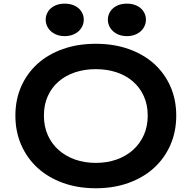

<svg xmlns="http://www.w3.org/2000/svg" viewBox="-20 -1011 1040 1042"><path d="M63.5 -383.8Q63.5 -470.2 95.2 -542Q127 -613.8 184.3 -665.3Q241.7 -716.8 322 -745.1Q402.3 -773.4 500 -773.4Q597.2 -773.4 677.7 -745.1Q758.3 -716.8 815.7 -665.3Q873 -613.8 904.8 -542Q936.5 -470.2 936.5 -383.8Q936.5 -296.9 904.8 -224.4Q873 -151.9 815.7 -99.6Q758.3 -47.4 677.7 -18.3Q597.2 10.7 500 10.7Q402.3 10.7 322 -18.3Q241.7 -47.4 184.3 -99.6Q127 -151.9 95.2 -224.4Q63.5 -296.9 63.5 -383.8ZM218.3 -383.8Q218.3 -324.7 239.5 -277.3Q260.7 -230 298.6 -196.5Q336.4 -163.1 387.9 -145Q439.5 -127 500 -127Q560.5 -127 612.1 -145Q663.6 -163.1 701.2 -196.5Q738.8 -230 760.3 -277.3Q781.7 -324.7 781.7 -383.8Q781.7 -442.9 760.3 -489.7Q738.8 -536.6 701.2 -569.1Q663.6 -601.6 612.1 -618.7Q560.5 -635.7 500 -635.7Q439.5 -635.7 387.9 -618.7Q336.4 -601.6 298.6 -569.1Q260.7 -536.6 239.5 -489.7Q218.3 -442.9 218.3 -383.8ZM668.5 -814.9Q644.5 -814.9 625.5 -822.3Q606.4 -829.6 593 -842Q579.6 -854.5 572.5 -870.6Q565.4 -886.7 565.4 -904.3Q565.4 -921.9 572.5 -937.7Q579.6 -953.6 593 -965.6Q606.4 -977.5 625.5 -984.4Q644.5 -991.2 668.5 -991.2Q692.4 -991.2 711.7 -984.4Q731 -977.5 744.4 -965.6Q757.8 -953.6 764.9 -937.7Q772 -921.9 772 -904.3Q772 -886.7 764.9 -870.6Q757.8 -854.5 744.4 -842Q731 -829.6 711.7 -822.3Q692.4 -814.9 668.5 -814.9ZM331.1 -814.9Q307.1 -814.9 288.1 -822.3Q269 -829.6 255.6 -842Q242.2 -854.5 235.1 -870.6Q228 -886.7 228 -904.3Q228 -921.9 235.1 -937.7Q242.2 -953.6 255.6 -965.6Q269 -977.5 288.1 -984.4Q307.1 -991.2 331.1 -991.2Q355 -991.2 374.3 -984.4Q393.6 -977.5 407 -965.6Q420.4 -953.6 427.5 -937.7Q434.6 -921.9 434.6 -904.3Q434.6 -886.7 427.5 -870.6Q420.4 -854.5 407 -842Q393.6 -829.6 374.3 -822.3Q355 -814.9 331.1 -814.9Z"/></svg>

Font: Krona One
Style: Regular
Weight: 400
Version: Version 1.003